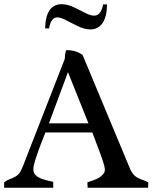

<svg xmlns="http://www.w3.org/2000/svg" viewBox="-21 -882 717 902"><path d="M394.5 -302.7 298.3 -543 209 -302.7ZM432.6 -207Q416 -249 412.6 -259.8H192.4Q189.9 -252.9 184.8 -240.2Q179.7 -227.5 173.3 -211.2Q167 -194.8 160.4 -176.8Q153.8 -158.7 148.4 -141.6Q135.7 -103.5 135.7 -87.2Q135.7 -70.8 144.3 -61.3Q152.8 -51.8 165.5 -45.9Q182.1 -37.6 229 -27.8V0H-1.5V-25.4Q8.3 -33.7 18.8 -37.8Q29.3 -42 39.6 -46.4Q64.9 -57.1 74.2 -74.7Q83.5 -92.3 88.6 -106Q93.8 -119.6 99.1 -133.3L281.7 -601.1Q283.7 -606 283.9 -612.1Q284.2 -618.2 284.7 -624Q286.1 -640.1 291 -646.5Q336.9 -646.5 367.2 -623.5L591.3 -85.9Q603 -58.6 627 -45.9Q638.2 -40.5 650.4 -36.4Q662.6 -32.2 675.8 -25.4L674.8 0H390.6L389.6 -25.4Q428.7 -38.1 441.4 -45.4Q454.1 -52.7 462.9 -63Q471.7 -73.2 471.7 -83.5Q471.7 -93.8 468 -106.7Q464.4 -119.6 458.7 -136.2Q453.1 -152.8 446 -171.4Q439 -189.9 432.6 -207ZM248 -800.3Q218.3 -800.3 209.5 -748.5H190.9Q193.8 -862.3 269 -862.3Q298.8 -862.3 334.7 -843.8Q370.6 -825.2 388.7 -816.9Q406.7 -808.6 421.4 -808.6Q453.6 -808.6 463.4 -861.3H481.9Q481 -802.7 460.4 -773.2Q439.9 -743.7 403.3 -743.7Q373.5 -743.7 336.2 -763.2Q298.8 -782.7 280.5 -791.5Q262.2 -800.3 248 -800.3Z"/></svg>

Font: RadleyRegular
Style: Regular
Weight: 400
Designer: vernon adams
Foundry: vernon adams
Version: Version 1.000;PS 001.001;hotconv 1.0.56